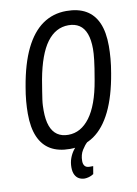

<svg xmlns="http://www.w3.org/2000/svg" viewBox="-95 -761 714 1000"><g transform="rotate(-10 261.5 -261.0)"><path d="M222 12Q161 12 120 -12Q79 -36 58 -84.5Q37 -133 37 -207Q37 -238 40 -273Q43 -308 50 -347Q70 -466 108 -544Q146 -622 201 -660.5Q256 -699 327 -699Q389 -699 430.5 -675Q472 -651 493 -603Q514 -555 514 -481Q514 -450 511 -414.5Q508 -379 501 -339Q481 -220 443 -142Q405 -64 350 -26Q295 12 222 12ZM226 -62Q260 -62 288.5 -78Q317 -94 340.5 -125.5Q364 -157 381.5 -205Q399 -253 410 -318Q416 -353 420 -378.5Q424 -404 426 -422.5Q428 -441 429 -455Q430 -469 430 -480Q430 -529 418 -561Q406 -593 382.5 -608.5Q359 -624 325 -624Q291 -624 262.5 -608.5Q234 -593 211 -562Q188 -531 170.5 -483Q153 -435 141 -370Q135 -334 131 -309Q127 -284 124.5 -266Q122 -248 121.5 -234Q121 -220 121 -209Q121 -159 133 -126.5Q145 -94 168.5 -78Q192 -62 226 -62ZM271 177Q255 177 241.5 170Q228 163 220 147.5Q212 132 212 108Q212 82 220 60Q228 38 241.5 20Q255 2 269 -12H318L317 -8Q303 4 288 28Q273 52 273 85Q273 102 281 111.5Q289 121 306 121H325L318 162Q306 170 293 173.5Q280 177 271 177Z"/></g></svg>

Font: Archivo ExtraCondensed
Style: Italic
Weight: 400
Width: 2
Italic angle: -10°
Designer: Hector Gatti
Foundry: Omnibus-Type
Version: Version 2.001